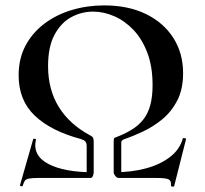

<svg xmlns="http://www.w3.org/2000/svg" viewBox="-20 -659 758 711"><path d="M401 -21V-135Q401 -146 403.5 -148Q406 -150 418 -154Q450 -167 473.5 -182.5Q497 -198 513 -219.5Q529 -241 537 -271.5Q545 -302 545 -344Q545 -413 525.5 -464Q506 -515 474 -548.5Q442 -582 403 -599Q364 -616 325 -616Q282 -616 244 -595.5Q206 -575 182 -530.5Q158 -486 158 -414Q158 -327 198 -262.5Q238 -198 315 -157Q323 -153 325 -148Q327 -143 327 -133V-21L301 -12V-116Q301 -129 296.5 -134.5Q292 -140 280 -144Q168 -174 108.5 -231Q49 -288 49 -380Q49 -442 74.5 -490Q100 -538 144.5 -571.5Q189 -605 246 -622Q303 -639 366 -639Q455 -639 520.5 -607Q586 -575 622 -518.5Q658 -462 658 -388Q658 -328 636 -286Q614 -244 580 -216.5Q546 -189 508.5 -171.5Q471 -154 439 -143Q429 -139 429 -132V-12ZM401 -21Q467 -21 520.5 -35.5Q574 -50 610 -78Q646 -106 657 -146Q658 -149 664 -147.5Q670 -146 669 -144L625 30Q624 33 618 32Q612 31 613 28Q615 11 605 5.5Q595 0 559 0Q533 0 500 0Q467 0 419 0Q413 0 407 -7.5Q401 -15 401 -21ZM327 -21Q327 -15 324 -7.5Q321 0 316 0Q289 0 249.5 0Q210 0 175 0Q140 0 123 0Q97 0 86 2.5Q75 5 71.5 11Q68 17 64 29Q63 32 58 30.5Q53 29 54 27L103 -144Q104 -146 109.5 -145Q115 -144 113 -142Q100 -83 159 -52Q218 -21 327 -21Z"/></svg>

Font: Cormorant Infant Light
Style: Regular
Weight: 300
Designer: Christian Thalmann (Catharsis Fonts)
Foundry: Catharsis Fonts
Version: Version 4.001